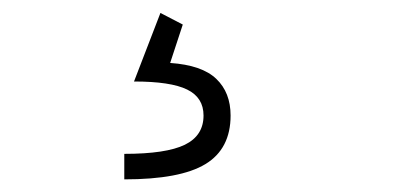

<svg xmlns="http://www.w3.org/2000/svg" viewBox="-20 -44 626 298"><path d="M172.9 234.4V194.8Q237.8 194.8 266.8 180.7Q295.9 166.5 295.9 135.3Q295.9 107.4 270.5 95Q245.1 82.5 188 82.5L229 -23.9L263.7 -5.9L244.1 53.7Q293.5 57.1 315.7 78.4Q337.9 99.6 337.9 135.3Q337.9 187 298.8 210.7Q259.8 234.4 172.9 234.4Z"/></svg>

Font: Cascadia Mono NF ExtraLight
Style: Regular
Weight: 200
Monospace: yes
Designer: Aaron Bell
Foundry: Saja Typeworks
Version: Version 2404.023; ttfautohint (v1.8.4)